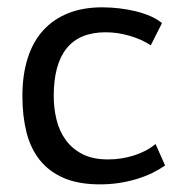

<svg xmlns="http://www.w3.org/2000/svg" viewBox="-20 -479 484 511"><path d="M419.4 -38.6Q404.8 -28.3 386 -19Q367.2 -9.8 345 -2.9Q322.8 3.9 297.9 7.8Q272.9 11.7 246.1 11.7Q189.5 11.7 150.1 -5.1Q110.8 -22 86.2 -52.7Q61.5 -83.5 50.5 -127Q39.6 -170.4 39.6 -223.1Q39.6 -279.3 53.5 -323.5Q67.4 -367.7 94.5 -397.7Q121.6 -427.7 161.1 -443.6Q200.7 -459.5 252 -459.5Q274.4 -459.5 297.4 -456.8Q320.3 -454.1 341.3 -449Q362.3 -443.8 380.4 -436Q398.4 -428.2 411.1 -417.5L381.3 -358.4Q357.9 -374 325.7 -383.5Q293.5 -393.1 261.2 -393.1Q123 -393.1 123 -223.1Q123 -190.9 130.4 -160.6Q137.7 -130.4 154.8 -106.7Q171.9 -83 199.5 -68.8Q227.1 -54.7 267.6 -54.7Q303.2 -54.7 336.9 -65.4Q370.6 -76.2 394 -95.7Z"/></svg>

Font: PT Astra Sans
Style: Regular
Weight: 400
Designer: A.Korolkova, I. Chaeva
Foundry: ParaType Ltd
Version: Version 1.001; ttfautohint (v1.6)